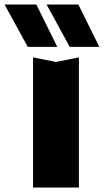

<svg xmlns="http://www.w3.org/2000/svg" viewBox="-91 -836 462 856"><path d="M258.4 -815.8 351.8 -627H219.8L116.8 -815.8ZM71 -815.8 164.4 -627H32.8L-70.6 -815.8ZM56.4 -580.2 158.6 -559.8 260.8 -580.2V0H56.4Z"/></svg>

Font: Unbounded
Style: Regular
Weight: 400
Designer: Luke Prowse, Jean-Baptiste Morizot, Fátima Lázaro, Florian Runge
Foundry: NaN
Version: Version 1.701;gftools[0.9.28.dev5+ged2979d]